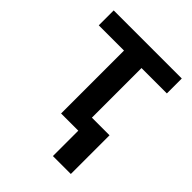

<svg xmlns="http://www.w3.org/2000/svg" viewBox="-200 -641 925 925"><g transform="rotate(45 262.5 -178.5)"><path d="M31.2 -530.3H495.1V-428.7H322.3V-90.8H442.4V172.9H320.3V0H203.1V-428.7H31.2Z"/></g></svg>

Font: Pretendard SemiBold
Style: Regular
Weight: 600
Designer: Base glyphs from Inter by Rasmus Andersson; Hangeul glyphs from Noto Sans CJK(Source Han Sans) by Jang Soo-young and Kan
Foundry: Kil Hyung-jin
Version: Version 1.309